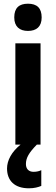

<svg xmlns="http://www.w3.org/2000/svg" viewBox="-20 -781 302 1037"><path d="M131 -761C84 -761 57 -739 57 -687C57 -637 86 -614 131 -614C177 -614 205 -637 205 -687C205 -738 179 -761 131 -761ZM120 105C120 72 136 44 179 0H199V-547H63V0H91C43 39 18 85 18 129C18 195 59 236 136 236C165 236 187 230 203 223V138C193 143 179 147 161 147C135 147 120 131 120 105Z"/></svg>

Font: Noto Sans Armenian Condensed
Style: Regular
Weight: 400
Width: 3
Designer: Monotype Design Team
Foundry: Monotype Imaging Inc.
Version: Version 2.008